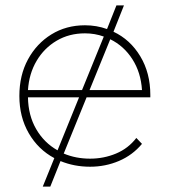

<svg xmlns="http://www.w3.org/2000/svg" viewBox="-20 -617 631 714"><path d="M315 3Q256 3 205 -18L167 77H139L182 -29Q122 -61 87 -121.5Q52 -182 52 -260Q52 -337 84 -396Q116 -455 171 -489Q226 -523 296 -523Q339 -523 378 -509L413 -597H441L402 -499Q464 -470 501.5 -408Q539 -346 539 -264Q539 -261 539 -255H302L217 -46Q262 -27 315 -27Q366 -27 411.5 -46Q457 -65 487 -104L508 -82Q473 -40 422.5 -18.5Q372 3 315 3ZM285 -282 366 -481Q333 -493 296 -493Q237 -493 190.5 -465.5Q144 -438 116 -390.5Q88 -343 84 -282ZM194 -58 274 -255H84Q85 -188 114.5 -137Q144 -86 194 -58ZM390 -471 313 -282H508Q504 -347 472.5 -396.5Q441 -446 390 -471Z"/></svg>

Font: Montserrat ExtraLight
Style: Regular
Weight: 200
Designer: Julieta Ulanovsky
Foundry: Julieta Ulanovsky
Version: Version 9.000; ttfautohint (v1.8.4.7-5d5b)